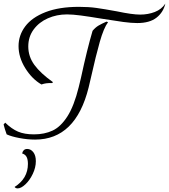

<svg xmlns="http://www.w3.org/2000/svg" viewBox="-84 -760 938 1066"><path d="M19 -504Q19 -564 56 -613.5Q93 -663 168.5 -692.5Q244 -722 354 -722Q408 -722 451 -716Q494 -710 565 -697Q650 -679 694 -679Q738 -679 775.5 -693.5Q813 -708 834 -740Q823 -692 785 -662Q747 -632 678 -632Q646 -632 601 -638Q556 -644 482 -656Q410 -668 364.5 -674Q319 -680 288 -680Q231 -680 182 -658.5Q133 -637 103 -596.5Q73 -556 73 -502Q73 -446 107 -399.5Q141 -353 210 -304L206 -299Q185 -299 173 -297.5Q161 -296 146 -291Q93 -322 56 -382Q19 -442 19 -504ZM-47 -14Q-58 -44 -64 -69L-55 -79Q-19 -44 16.5 -29Q52 -14 105 -14Q163 -14 208 -35Q253 -56 290 -113.5Q327 -171 353 -276L366 -330Q400 -488 430 -589Q446 -608 463 -618Q480 -628 507 -640L516 -637Q492 -605 470 -527.5Q448 -450 423 -338L408 -274Q336 15 111 15Q69 15 24 6.5Q-21 -2 -47 -14ZM-3 278Q71 231 71 150Q71 125 63.5 111Q56 97 39 92Q41 81 48 74Q55 67 67 67Q87 67 101 85Q115 103 115 135Q115 170 98 205.5Q81 241 57 263.5Q33 286 14 286Q3 286 -3 278Z"/></svg>

Font: Charmonman
Style: Regular
Weight: 400
Designer: Ekaluck Peanpanawate
Foundry: Cadson Demak Co.,Ltd.
Version: Version 1.000; ttfautohint (v1.6)